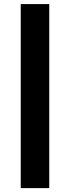

<svg xmlns="http://www.w3.org/2000/svg" viewBox="-20 -728 351 963"><path d="M227 215.5H84V-707.5H227Z"/></svg>

Font: Anek Latin Expanded
Style: Bold
Weight: 700
Width: 7
Designer: Yesha Goshar
Foundry: Ek Type
Version: Version 1.003